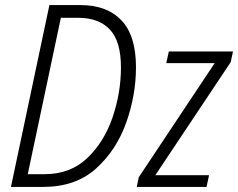

<svg xmlns="http://www.w3.org/2000/svg" viewBox="-20 -734 935 754"><path d="M23 0H150Q277 0 357 -72Q437 -144 475.5 -252Q514 -360 514 -470Q514 -594 457 -654Q400 -714 297 -714H174ZM89 -50 219 -664H288Q368 -664 411.5 -618Q455 -572 455 -469Q455 -371 422.5 -274.5Q390 -178 323.5 -114Q257 -50 155 -50ZM517 0 525 -38 823 -486H633L643 -532H895L886 -490L590 -46H801L791 0Z"/></svg>

Font: Noto Sans Display SemiCondensed Light
Style: Italic
Weight: 300
Width: 4
Italic angle: -12°
Designer: Monotype Design Team
Foundry: Monotype Imaging Inc.
Version: Version 1.900